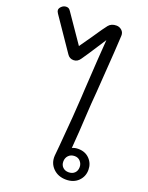

<svg xmlns="http://www.w3.org/2000/svg" viewBox="-252 -1042 873 1130"><g transform="rotate(20 184.0 -476.5)"><path d="M412 -97Q412 -55 383 -26.5Q354 2 307 2Q257 2 225.5 -29.5Q194 -61 197 -108L203 -172Q222 -388 227 -488Q229 -516 229 -527Q242 -750 250 -851L179 -742Q165 -723 149 -698Q133 -674 108 -674Q83 -674 69 -695L-71 -900Q-79 -912 -79 -920Q-79 -932 -66.5 -943.5Q-54 -955 -38 -955Q-29 -955 -23 -951.5Q-17 -948 -11 -939L110 -763L164 -840Q210 -909 228 -931Q245 -952 277 -952Q296 -952 310.5 -939Q325 -926 324 -905L318 -801Q300 -540 300 -540Q294 -473 290 -398Q285 -296 276 -185Q292 -193 314 -193Q358 -193 385 -165Q412 -137 412 -97ZM358 -95Q358 -115 344.5 -130.5Q331 -146 309 -146Q285 -146 270.5 -131Q256 -116 256 -93Q256 -71 270 -57.5Q284 -44 306 -44Q330 -44 344 -58Q358 -72 358 -95Z"/></g></svg>

Font: Mali
Style: Regular
Weight: 400
Version: Version 1.000; ttfautohint (v1.6)